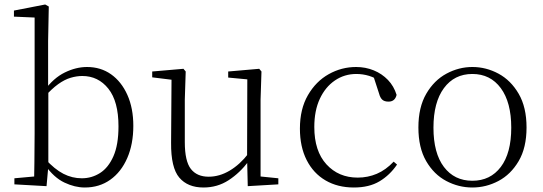

<svg xmlns="http://www.w3.org/2000/svg" viewBox="-20 -820 2414 854"><path d="M44 0V-27L132 -35Q133 -63 133 -97Q133 -131 133.5 -165Q134 -199 134 -226V-742L42 -746V-773L181 -800L197 -791L194 -637V-426L195 -416V-82V-81L187 8ZM357 14Q313 14 266.5 -8Q220 -30 181 -85H170L181 -113Q223 -67 262 -47Q301 -27 344 -27Q388 -27 425 -50.5Q462 -74 484.5 -125Q507 -176 507 -258Q507 -369 462 -425.5Q417 -482 346 -482Q321 -482 294 -474Q267 -466 238.5 -445.5Q210 -425 177 -388L167 -417H177Q218 -473 268 -497.5Q318 -522 367 -522Q428 -522 474 -489.5Q520 -457 546.5 -398Q573 -339 573 -260Q573 -179 546 -117Q519 -55 470.5 -20.5Q422 14 357 14Z M885 14Q815 14 777.5 -30Q740 -74 741 -185L743 -478L762 -463L657 -476V-502L796 -514L806 -502L802 -377V-188Q802 -103 829 -68.5Q856 -34 908 -34Q956 -34 1001.5 -61Q1047 -88 1085 -137L1104 -103H1086Q1047 -51 997 -18.5Q947 14 885 14ZM1082 8 1079 -116V-117L1080 -467L995 -475V-502L1133 -514L1143 -502L1139 -377V-35L1218 -27V0Z M1554 14Q1482 14 1428 -17.5Q1374 -49 1344 -108Q1314 -167 1314 -248Q1314 -335 1349.5 -396.5Q1385 -458 1442 -490Q1499 -522 1564 -522Q1606 -522 1642.5 -507Q1679 -492 1705.5 -464.5Q1732 -437 1744 -398Q1737 -368 1708 -368Q1690 -368 1680.5 -376.5Q1671 -385 1666 -404L1638 -490L1681 -452Q1650 -474 1622 -482.5Q1594 -491 1565 -491Q1512 -491 1469.5 -462Q1427 -433 1402.5 -380.5Q1378 -328 1378 -255Q1378 -148 1432 -89Q1486 -30 1571 -30Q1616 -30 1656 -47Q1696 -64 1731 -101L1746 -88Q1714 -41 1668 -13.5Q1622 14 1554 14Z M2081 14Q2020 14 1965 -15Q1910 -44 1875.5 -103.5Q1841 -163 1841 -253Q1841 -343 1876 -403Q1911 -463 1966 -492.5Q2021 -522 2081 -522Q2142 -522 2197 -492.5Q2252 -463 2287 -403Q2322 -343 2322 -253Q2322 -163 2287 -103.5Q2252 -44 2197 -15Q2142 14 2081 14ZM2081 -16Q2161 -16 2207.5 -77.5Q2254 -139 2254 -252Q2254 -365 2207.5 -428Q2161 -491 2081 -491Q2001 -491 1954.5 -428Q1908 -365 1908 -252Q1908 -139 1954.5 -77.5Q2001 -16 2081 -16Z"/></svg>

Font: Early Summer Mincho VF
Style: Regular
Weight: 250
Designer: GuiWonder
Version: Version 1.002